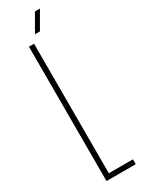

<svg xmlns="http://www.w3.org/2000/svg" viewBox="-247 -966 733 990"><g transform="rotate(-30 120.0 -471.0)"><path d="M58.5 0V-800H89V-29H232.5V0ZM117.5 -840 176 -942H206L147 -840Z"/></g></svg>

Font: Big Shoulders Display Thin ExtraLight
Style: Regular
Weight: 250
Version: Version 2.002